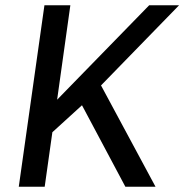

<svg xmlns="http://www.w3.org/2000/svg" viewBox="-20 -706 697 726"><path d="M196 -329 544 -686H657L362 -383L568 0H454L290 -308L178 -206L149 0H51L148 -686H246Z"/></svg>

Font: Chivo
Style: Italic
Weight: 400
Italic angle: -8.05°
Designer: Hector Gatti
Foundry: Omnibus-Type
Version: Version 1.007